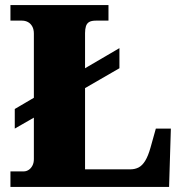

<svg xmlns="http://www.w3.org/2000/svg" viewBox="-20 -734 717 754"><path d="M21 0V-61H74Q83 -61 92 -66.5Q101 -72 107 -83Q113 -94 113 -109V-272L38 -229V-306L113 -350V-602Q113 -619 106.5 -630.5Q100 -642 89.5 -647.5Q79 -653 66 -653H21V-714H406V-653H357Q339 -653 330 -647.5Q321 -642 317.5 -631Q314 -620 314 -604V-466L449 -545V-466L314 -388V-69H492Q510 -69 524.5 -76.5Q539 -84 550.5 -103Q562 -122 571 -154L592 -229H651L644 0Z"/></svg>

Font: Noto Serif Bengali Black
Style: Regular
Weight: 900
Version: Version 2.003